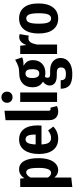

<svg xmlns="http://www.w3.org/2000/svg" viewBox="830 -1670 1059 2760"><g transform="rotate(-90 1360.0 -290.5)"><path d="M466 -266Q466 -180 445 -116.5Q424 -53 385 -18.5Q346 16 293 16Q229 16 187 -40V204L51 219V-530H172L178 -470Q203 -509 234.5 -527.5Q266 -546 306 -546Q384 -546 425 -474Q466 -402 466 -266ZM326 -265Q326 -366 310 -405Q294 -444 262 -444Q221 -444 187 -382V-133Q216 -86 254 -86Q326 -86 326 -265Z M934 -224H663Q667 -146 690.5 -116Q714 -86 756 -86Q785 -86 810 -96.5Q835 -107 864 -129L920 -54Q848 16 747 16Q640 16 583 -57Q526 -130 526 -261Q526 -392 580 -469Q634 -546 735 -546Q830 -546 883.5 -477.5Q937 -409 937 -277Q937 -266 934 -224ZM805 -316Q805 -388 789 -420.5Q773 -453 736 -453Q702 -453 684.5 -421Q667 -389 663 -308H805Z M1012 -114V-741L1148 -756V-120Q1148 -93 1171 -93Q1182 -93 1190 -97L1216 -3Q1180 16 1137 16Q1078 16 1045 -19Q1012 -54 1012 -114Z M1422 -719Q1422 -685 1400 -662.5Q1378 -640 1342 -640Q1307 -640 1284.5 -662.5Q1262 -685 1262 -719Q1262 -754 1284.5 -777Q1307 -800 1342 -800Q1378 -800 1400 -777Q1422 -754 1422 -719ZM1410 0H1274V-530H1410Z M1915 -502Q1876 -482 1791 -482Q1834 -461 1854.5 -428.5Q1875 -396 1875 -346Q1875 -266 1825 -217Q1775 -168 1688 -168Q1665 -168 1639 -175Q1622 -163 1622 -138Q1622 -119 1632.5 -109.5Q1643 -100 1673 -100H1727Q1810 -100 1858 -58.5Q1906 -17 1906 49Q1906 126 1846 172.5Q1786 219 1676 219Q1557 219 1510.5 176.5Q1464 134 1464 52H1586Q1586 92 1604.5 109.5Q1623 127 1677 127Q1727 127 1748.5 109Q1770 91 1770 58Q1770 26 1752.5 11Q1735 -4 1698 -4H1658Q1581 -4 1545.5 -32Q1510 -60 1510 -107Q1510 -160 1565 -203Q1523 -229 1504 -265Q1485 -301 1485 -354Q1485 -442 1538 -493Q1591 -544 1682 -544Q1747 -544 1789 -559Q1831 -574 1881 -603ZM1618 -356Q1618 -307 1634.5 -281.5Q1651 -256 1682 -256Q1714 -256 1729.5 -279Q1745 -302 1745 -358Q1745 -408 1730 -431Q1715 -454 1683 -454Q1651 -454 1634.5 -431Q1618 -408 1618 -356Z M2249 -537 2227 -406Q2209 -412 2190 -412Q2152 -412 2131 -380.5Q2110 -349 2099 -287V0H1963V-530H2082L2092 -440Q2129 -544 2208 -544Q2231 -544 2249 -537Z M2690 -265Q2690 -132 2632.5 -58Q2575 16 2474 16Q2373 16 2315.5 -56Q2258 -128 2258 -265Q2258 -401 2315 -473.5Q2372 -546 2474 -546Q2576 -546 2633 -475Q2690 -404 2690 -265ZM2399 -265Q2399 -167 2417 -126.5Q2435 -86 2474 -86Q2513 -86 2531 -127Q2549 -168 2549 -265Q2549 -363 2531 -403Q2513 -443 2474 -443Q2435 -443 2417 -402.5Q2399 -362 2399 -265Z"/></g></svg>

Font: Fira Sans Compressed SemiBold
Style: Regular
Weight: 600
Width: 1
Designer: bBox Type GmbH & Carrois Corporate GbR & Edenspiekermann AG
Foundry: bBox Type GmbH & Carrois Corporate GbR & Edenspiekermann AG
Version: Version 4.301